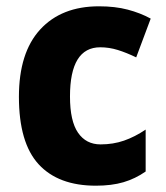

<svg xmlns="http://www.w3.org/2000/svg" viewBox="-20 -672 525 609"><path d="M284 -83Q165 -83 102.5 -151Q40 -219 40 -365Q40 -505 107.5 -578.5Q175 -652 294 -652Q345 -652 385 -641.5Q425 -631 458 -613L412 -490Q381 -505 353.5 -513.5Q326 -522 298 -522Q202 -522 202 -366Q202 -288 227.5 -251Q253 -214 299 -214Q339 -214 373.5 -226Q408 -238 442 -261V-128Q409 -105 371.5 -94Q334 -83 284 -83Z"/></svg>

Font: Noto Sans Telugu UI SemiCondensed ExtraBold
Style: Regular
Weight: 800
Width: 4
Designer: Jelle Bosma - Monotype Design Team
Foundry: Monotype Imaging Inc.
Version: Version 2.005; ttfautohint (v1.8.4.7-5d5b)